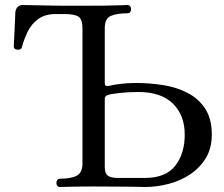

<svg xmlns="http://www.w3.org/2000/svg" viewBox="-20 -746 894 766"><path d="M219 0Q212 0 208.5 -5Q205 -10 205 -16Q205 -23 208.5 -28Q212 -33 219 -33Q263 -33 286 -45Q309 -57 309 -94V-634Q309 -669 293 -679.5Q277 -690 236 -690H203Q160 -690 133 -670.5Q106 -651 91 -620.5Q76 -590 67 -557Q65 -550 58.5 -548.5Q52 -547 48 -548Q35 -549 35 -562Q35 -566 36 -583.5Q37 -601 38 -623.5Q39 -646 40 -666Q41 -686 41 -695Q42 -709 49.5 -717.5Q57 -726 71 -726Q101 -726 149 -724.5Q197 -723 273 -723Q350 -723 395.5 -723.5Q441 -724 462.5 -725Q484 -726 489 -726Q496 -726 499.5 -721Q503 -716 503 -710Q503 -703 499.5 -698Q496 -693 489 -693Q446 -693 422 -682.5Q398 -672 398 -634V-414Q398 -400 413 -403Q427 -407 458 -411Q489 -415 521 -415Q579 -415 633.5 -406Q688 -397 731 -374Q774 -351 799.5 -311Q825 -271 825 -209Q825 -155 801.5 -116Q778 -77 739.5 -51Q701 -25 653.5 -12.5Q606 0 558 0Q546 0 536 -0.5Q526 -1 506.5 -1Q487 -1 450.5 -1.5Q414 -2 350 -2Q293 -2 261 -1Q229 0 219 0ZM451 -36H557Q641 -36 679 -84.5Q717 -133 717 -209Q717 -286 670 -332.5Q623 -379 531 -379Q492 -379 457 -375Q422 -371 410 -367Q398 -362 398 -354V-80Q398 -54 410.5 -45Q423 -36 451 -36Z"/></svg>

Font: Zen Old Mincho
Style: Regular
Weight: 400
Designer: Yoshimichi Ohira
Foundry: Positype
Version: Version 1.001